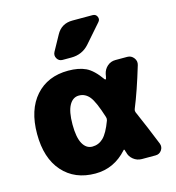

<svg xmlns="http://www.w3.org/2000/svg" viewBox="-114 -867 891 974"><g transform="rotate(-15 331.5 -380.0)"><path d="M393 -235Q396 -244 393 -253Q366 -339 343.5 -366.5Q321 -394 288 -394Q256 -394 237.5 -361Q219 -328 219 -260Q219 -192 237.5 -159Q256 -126 288 -126Q321 -126 345.5 -149.5Q370 -173 393 -235ZM544 -238Q584 -147 622 -52Q629 -33 617.5 -16.5Q606 0 586 0H514Q489 0 469.5 -15.5Q450 -31 445 -55Q444 -56 443 -60Q442 -64 442 -65Q439 -73 435 -67Q366 10 268 10Q160 10 96.5 -61.5Q33 -133 33 -260Q33 -387 96.5 -458.5Q160 -530 268 -530Q323 -530 360 -512.5Q397 -495 436 -440Q438 -438 440 -438Q442 -438 443 -440Q444 -444 446 -452Q448 -460 448 -464Q453 -488 471 -504Q489 -520 514 -520H576Q597 -520 610 -503Q623 -486 617 -466Q579 -339 544 -254Q541 -246 544 -238ZM355 -770H461Q478 -770 484.5 -755Q491 -740 480 -728L396 -632Q359 -590 301 -590H255Q236 -590 226.5 -606.5Q217 -623 226 -640L270 -720Q297 -770 355 -770Z"/></g></svg>

Font: Rounded Mplus 1c Black
Style: Regular
Weight: 900
Version: Version 1.059.20150529